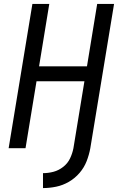

<svg xmlns="http://www.w3.org/2000/svg" viewBox="-20 -755 616 978"><path d="M199 203Q232 203 266 196Q300 189 331 171Q362 153 385.5 125.5Q409 98 421.5 65.5Q434 33 440 0L561 -735H475L423 -417H179L231 -735H145L24 0H110L166 -341H410L354 0Q349 26 337 51.5Q325 77 302 95Q279 113 252.5 120Q226 127 199 127Z"/></svg>

Font: Iosevka Sparkle
Style: Italic
Weight: 400
Italic angle: -9°
Designer: Belleve Invis
Foundry: Belleve Invis
Version: Version 4.5.0; ttfautohint (v1.8.3)